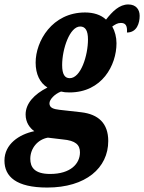

<svg xmlns="http://www.w3.org/2000/svg" viewBox="-83 -602 647 862"><path d="M129 240C302 240 403 152 403 31C403 -49 358 -89 282 -98L184 -109C159 -112 139 -117 139 -138C139 -155 162 -180 191 -191C203 -188 213 -187 229 -187C375 -187 440 -309 440 -408C440 -435 433 -462 421 -483C434 -492 444 -499 460 -499C482 -499 489 -485 487 -456C532 -456 544 -499 544 -531C544 -559 528 -582 493 -582C453 -582 422 -551 393 -514C370 -536 336 -546 299 -546C151 -546 77 -417 77 -321C77 -269 96 -230 130 -209C70 -179 32 -137 32 -88C32 -52 51 -27 71 -13C3 1 -63 45 -63 119C-63 191 -10 240 129 240ZM230 -251C208 -251 196 -268 196 -310C196 -382 230 -483 277 -483C300 -483 312 -465 312 -425C312 -353 280 -251 230 -251ZM142 179C71 179 53 148 53 111C53 64 86 24 132 16L199 24C256 29 276 48 276 82C276 133 234 179 142 179Z"/></svg>

Font: Noto Serif Condensed Extra
Style: Italic
Weight: 800
Width: 3
Italic angle: -12°
Designer: Monotype Design Team
Foundry: Monotype Imaging Inc.
Version: Version 1.901